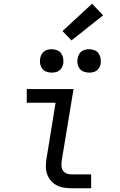

<svg xmlns="http://www.w3.org/2000/svg" viewBox="-20 -1006 640 1026"><path d="M363 0Q341 0 320 -3.5Q299 -7 281.5 -16.5Q264 -26 251 -41.5Q238 -57 231.5 -76.5Q225 -96 225 -117.5Q225 -139 229 -161L277 -457H123V-530H373L310 -149Q308 -135 308.5 -120.5Q309 -106 316 -95Q323 -84 336 -79Q349 -74 363 -74H467V0ZM456 -618Q441 -618 427.5 -623Q414 -628 405.5 -639.5Q397 -651 394.5 -665.5Q392 -680 395 -695Q397 -705 402 -715Q407 -725 416 -731.5Q425 -738 435.5 -740.5Q446 -743 456 -743Q471 -743 485 -737.5Q499 -732 507 -720.5Q515 -709 517.5 -694.5Q520 -680 518 -665Q516 -655 510.5 -645Q505 -635 496 -628.5Q487 -622 476.5 -620Q466 -618 456 -618ZM256 -618Q241 -618 227.5 -623Q214 -628 205.5 -639.5Q197 -651 194.5 -665.5Q192 -680 195 -695Q197 -705 202 -715Q207 -725 216 -731.5Q225 -738 235.5 -740.5Q246 -743 256 -743Q271 -743 285 -737.5Q299 -732 307 -720.5Q315 -709 317.5 -694.5Q320 -680 318 -665Q316 -655 310.5 -645Q305 -635 296 -628.5Q287 -622 276.5 -620Q266 -618 256 -618ZM362 -790 314 -840 472 -986 531 -924Z"/></svg>

Font: Iosevka Curly Extended
Style: Italic
Weight: 400
Width: 7
Italic angle: -9°
Monospace: yes
Designer: Belleve Invis
Foundry: Belleve Invis
Version: Version 11.1.0; ttfautohint (v1.8.3)